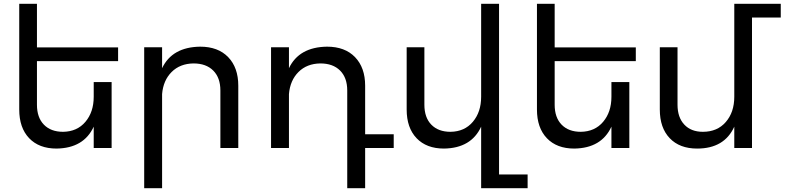

<svg xmlns="http://www.w3.org/2000/svg" viewBox="-20 -777 4119 1008"><path d="M174 -456V-227Q174 -160 210.5 -122.5Q247 -85 311 -85Q385 -86 428.5 -137.5Q472 -189 472 -269V-346H566V0H472V-112Q420 1 277 3Q185 3 133 -51.5Q81 -106 81 -202V-757H174V-528H600V-456Z M1231 -327V0H1137V-302Q1137 -369 1099.5 -406.5Q1062 -444 996 -444Q925 -443 881 -399Q837 -355 831 -283V211H737V-529H831V-419Q884 -530 1031 -532Q1125 -532 1178 -477Q1231 -422 1231 -327Z M2047 0H1897V211H1803V-302Q1803 -369 1765.5 -406.5Q1728 -444 1662 -444Q1591 -443 1547 -399Q1503 -355 1497 -283V0H1403V-529H1497V-419Q1550 -530 1697 -532Q1791 -532 1844 -477Q1897 -422 1897 -327V-72H2047Z M2750 139V211H2506V-112Q2454 1 2311 3Q2219 3 2167 -51.5Q2115 -106 2115 -202V-529H2208V-227Q2208 -160 2244.5 -122.5Q2281 -85 2345 -85Q2419 -86 2462.5 -137.5Q2506 -189 2506 -269V-757H2600V139Z M2892 -456V-227Q2892 -160 2928.5 -122.5Q2965 -85 3029 -85Q3103 -86 3146.5 -137.5Q3190 -189 3190 -269V-346H3284V0H3190V-112Q3138 1 2995 3Q2903 3 2851 -51.5Q2799 -106 2799 -202V-757H2892V-528H3318V-456Z M4079 -685H3928V0H3835V-112Q3783 3 3640 3Q3548 3 3496 -51.5Q3444 -106 3444 -202V-529H3537V-227Q3537 -161 3572.5 -123Q3608 -85 3670 -85Q3746 -85 3790.5 -136.5Q3835 -188 3835 -269V-757H4079Z"/></svg>

Font: Montserrat arm2
Style: Regular
Weight: 400
Designer: Julieta Ulanovsky
Foundry: Julieta Ulanovsky
Version: Version 6.000